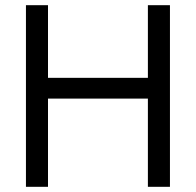

<svg xmlns="http://www.w3.org/2000/svg" viewBox="-20 -720 755 740"><path d="M165 -700V-420H550V-700H635V0H550V-340H165V0H80V-700Z"/></svg>

Font: Jost
Style: Regular
Weight: 400
Version: Version 3.710